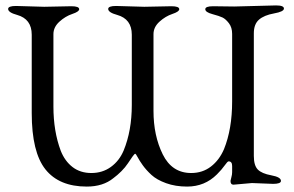

<svg xmlns="http://www.w3.org/2000/svg" viewBox="-20 -675 1085 708"><path d="M39 -653 143 -650 243 -652Q272 -652 272 -641Q272 -632 246.5 -623.5Q221 -615 199 -595Q177 -575 177 -549V-282Q177 -191 204 -119Q219 -81 247.5 -59Q276 -37 317 -37Q358 -37 389 -59.5Q420 -82 436 -120Q466 -193 466 -288V-547Q466 -605 412 -620Q379 -629 379 -642Q379 -653 408 -653L512 -650L612 -652Q641 -652 641 -641Q641 -632 615.5 -623.5Q590 -615 568 -595Q546 -575 546 -549V-266Q546 -175 580 -106Q614 -37 685 -37Q727 -37 758 -61Q789 -85 806 -125Q836 -199 836 -301V-550Q836 -574 824 -589.5Q812 -605 800.5 -610.5Q789 -616 763 -623Q737 -630 737 -641Q737 -652 766 -652L844 -651L998 -655Q1027 -655 1027 -643.5Q1027 -632 990.5 -625.5Q954 -619 935 -602.5Q916 -586 916 -552V-100Q916 -65 930.5 -50Q945 -35 980.5 -28.5Q1016 -22 1016 -8Q1016 3 987 3L909 0L841 6Q830 6 830 -8Q830 -10 833 -20.5Q836 -31 836 -40V-63Q836 -80 823 -80Q819 -80 808.5 -65Q798 -50 780 -32Q735 13 670 13Q627 13 592.5 0.5Q558 -12 538.5 -30Q519 -48 506.5 -65.5Q494 -83 487.5 -95.5Q481 -108 478.5 -108Q476 -108 468.5 -97.5Q461 -87 451.5 -72.5Q442 -58 427.5 -43.5Q413 -29 398 -18Q360 13 300 13Q198 13 147.5 -50.5Q97 -114 97 -258V-547Q97 -605 43 -620Q10 -629 10 -642Q10 -653 39 -653Z"/></svg>

Font: EB Garamond
Style: Regular
Weight: 400
Version: Version 0.012